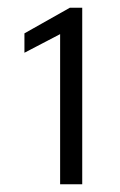

<svg xmlns="http://www.w3.org/2000/svg" viewBox="-20 -908 309 495"><path d="M135 -433V-820L43 -772V-822L160 -888H192V-433Z"/></svg>

Font: Oswald Light
Style: Regular
Weight: 300
Designer: Vernon Adams
Foundry: Vernon Adams
Version: Version 4.103;gftools[0.9.33.dev8+g029e19f]